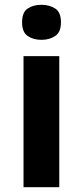

<svg xmlns="http://www.w3.org/2000/svg" viewBox="-20 -780 345 800"><path d="M227 -546V0H78V-546ZM153 -760Q186 -760 210 -744.5Q234 -729 234 -686.8Q234 -646 210 -630Q186 -614 153 -614Q118.7 -614 95.4 -630Q72 -646 72 -686.8Q72 -729 95.4 -744.5Q118.7 -760 153 -760Z"/></svg>

Font: Noto Sans Gurmukhi
Style: Regular
Weight: 400
Designer: Jelle Bosma - Monotype Design Team
Foundry: Monotype Imaging Inc.
Version: Version 2.003